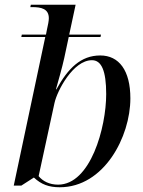

<svg xmlns="http://www.w3.org/2000/svg" viewBox="-20 -780 602 810"><path d="M232 10C419 10 530 -203 530 -365C530 -483 482 -546 403 -546C321 -546 267 -492 218 -403H216C224 -431 243 -498 251 -535L270 -624H404L406 -634H272L299 -760H110L108 -750H116C154 -750 186 -743 186 -703C186 -692 183 -677 177 -650L174 -634H72L70 -624H171L38 3H70L123 -31C154 -2 186 10 232 10ZM225 -1C188 -1 160 -16 143 -37L210 -346C221 -396 288 -526 368 -526C408 -526 428 -482 428 -383C428 -242 362 -1 225 -1Z"/></svg>

Font: Noto Serif Display
Style: Italic
Weight: 400
Italic angle: -12°
Designer: Monotype Design Team
Foundry: Monotype Imaging Inc.
Version: Version 2.009